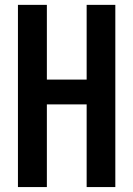

<svg xmlns="http://www.w3.org/2000/svg" viewBox="-20 -758 540 778"><path d="M52.7 0V-738.3H169.9V-435.5H331.1V-738.3H447.3V0H331.1V-335H169.9V0Z"/></svg>

Font: GenEi Gothic M SemiBold
Style: Regular
Weight: 500
Designer: o_tamon (Modified); [Source Han Sans]
Ryoko NISHIZUKA  (kana & ideographs); Paul D. Hunt (Latin, Greek & Cyrillic); Wenl
Version: Version 1.1a;Original Version 1.004